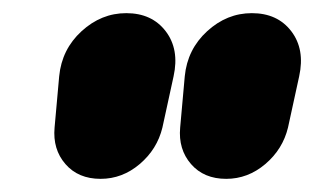

<svg xmlns="http://www.w3.org/2000/svg" viewBox="-20 -732 478 292"><path d="M133 -460Q99 -460 79.5 -482.5Q60 -505 63 -538L70 -616Q74 -657 104 -684.5Q134 -712 172 -712Q211 -712 232 -684.5Q253 -657 244 -616L227 -538Q219 -505 192.5 -482.5Q166 -460 133 -460ZM324 -460Q290 -460 270.5 -482.5Q251 -505 254 -538L261 -616Q265 -657 295 -684.5Q325 -712 363 -712Q402 -712 423 -684.5Q444 -657 435 -616L418 -538Q410 -505 383.5 -482.5Q357 -460 324 -460Z"/></svg>

Font: Winky Sans ExtraBold
Style: Italic
Weight: 800
Italic angle: -8.97852°
Designer: Simon Atzbach
Foundry: typofactur
Version: Version 1.205